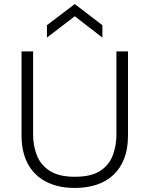

<svg xmlns="http://www.w3.org/2000/svg" viewBox="-20 -913 736 945"><path d="M348 12Q299 12 258 1Q217 -10 185 -31.5Q153 -53 131 -84Q109 -115 97.5 -155.5Q86 -196 86 -246V-660H143V-249Q143 -196 161.5 -148.5Q180 -101 225 -72Q270 -43 348 -43Q430 -43 474 -72.5Q518 -102 535.5 -149.5Q553 -197 553 -249V-660H610V-246Q610 -181 591.5 -133Q573 -85 538.5 -52.5Q504 -20 456 -4Q408 12 348 12ZM211 -728V-789L348 -893L484 -789V-728L348 -833Z"/></svg>

Font: Bricolage Grotesque ExtraLight
Style: Regular
Weight: 250
Designer: Mathieu Triay
Foundry: Atelier Triay
Version: Version 1.000;gftools[0.9.30]